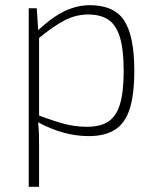

<svg xmlns="http://www.w3.org/2000/svg" viewBox="-20 -514 607 742"><path d="M327 -494Q421 -494 460 -434.5Q499 -375 499 -240Q499 -148 481 -92.5Q463 -37 424 -12.5Q385 12 323 12Q274 12 225 -1.5Q176 -15 126 -42L127 -69Q185 -47 228 -35.5Q271 -24 317 -24Q368 -24 399 -44.5Q430 -65 444 -112.5Q458 -160 458 -240Q458 -320 444 -368Q430 -416 400 -437Q370 -458 320 -458Q274 -458 230 -435.5Q186 -413 127 -364L126 -396Q160 -428 193 -450Q226 -472 259.5 -483Q293 -494 327 -494ZM122 -482 128 -391 131 -385V-56L127 -44Q130 -17 130.5 5Q131 27 131 53V208H91V-482Z"/></svg>

Font: Exo 2 ExtraLight
Style: Regular
Weight: 250
Designer: Natanael Gama
Foundry: Natanael Gama
Version: Version 2.010